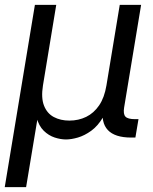

<svg xmlns="http://www.w3.org/2000/svg" viewBox="-21 -566 628 790"><path d="M-1.5 204.1 122.6 -545.9H210.4L155.8 -214.8Q147.5 -163.1 160.2 -131.1Q172.9 -99.1 200.4 -84.5Q228 -69.8 264.2 -69.8Q302.2 -69.8 333.7 -85.2Q365.2 -100.6 387 -132.6Q408.7 -164.6 417 -214.8L471.7 -545.9H559.6L489.7 -123.5Q485.4 -96.7 495.1 -86.2Q504.9 -75.7 534.7 -75.7H548.8L536.1 0H518.6Q451.7 0 422.6 -31Q393.6 -62 403.8 -122.6L412.1 -171.9H432.1Q423.3 -117.7 402.3 -82.5Q381.3 -47.4 354.2 -27.8Q327.1 -8.3 299.8 -0.2Q272.5 7.8 250.5 7.8Q228.5 7.8 203.9 -0.2Q179.2 -8.3 158.9 -28.1Q138.7 -47.9 129.4 -82.8Q120.1 -117.7 128.9 -171.9H148.9L86.4 204.1Z"/></svg>

Font: Inter
Style: Italic
Weight: 400
Italic angle: -9.3988°
Designer: Rasmus Andersson
Foundry: rsms
Version: Version 4.001;git-66647c0bb